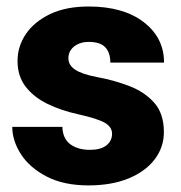

<svg xmlns="http://www.w3.org/2000/svg" viewBox="-20 -558 553 588"><path d="M323.2 -148.4Q323.2 -168.5 302 -181.4Q280.8 -194.3 219.7 -208Q168 -219.2 125.7 -239.7Q83.5 -260.3 58.6 -292.5Q33.7 -324.7 33.7 -371.1Q33.7 -416 59.3 -453.9Q85 -491.7 133.5 -514.9Q182.1 -538.1 251.5 -538.1Q357.9 -538.1 420.2 -490.2Q482.4 -442.4 482.4 -366.2H317.9Q317.9 -396.5 302.5 -413.1Q287.1 -429.7 251 -429.7Q225.6 -429.7 207.5 -416Q189.5 -402.3 189.5 -379.4Q189.5 -358.4 210.4 -344.5Q231.4 -330.6 277.8 -321.8Q331.1 -312 377.4 -293.9Q423.8 -275.9 452.9 -242.7Q481.9 -209.5 481.9 -153.3Q481.9 -106.9 453.6 -69.8Q425.3 -32.7 373.5 -11.5Q321.8 9.8 251 9.8Q175.3 9.8 123 -17.3Q70.8 -44.4 44.2 -85.7Q17.6 -127 17.6 -169.4H170.9Q172.4 -132.8 195.6 -116Q218.8 -99.1 255.4 -99.1Q288.6 -99.1 305.9 -112.8Q323.2 -126.5 323.2 -148.4Z"/></svg>

Font: Vazirmatn FD Black
Style: Regular
Weight: 900
Designer: Saber Rastikerdar
Foundry: Saber Rastikerdar
Version: Version 33.003